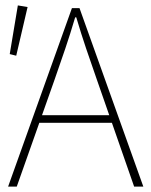

<svg xmlns="http://www.w3.org/2000/svg" viewBox="-20 -690 560 710"><path d="M10 0 246 -660H274L510 0H476L338 -396Q317 -456 298.5 -510.5Q280 -565 262 -626H258Q240 -565 221.5 -510.5Q203 -456 182 -396L42 0ZM112 -236V-264H405V-236ZM40 -484 16 -490 46 -670 82 -664Z"/></svg>

Font: Source Sans 3 Variable
Style: Regular
Weight: 200
Designer: Paul D. Hunt
Foundry: Adobe Systems Incorporated
Version: Version 3.026